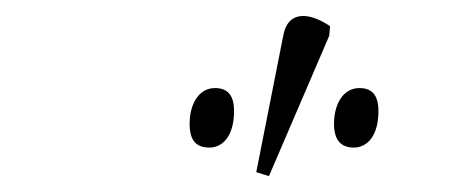

<svg xmlns="http://www.w3.org/2000/svg" viewBox="-20 -827 571 242"><path d="M319 -605 395 -782 396 -794C371 -811 343 -815 337 -782L303 -610ZM426 -641C443 -641 457 -656 457 -687C457 -708 448 -716 433 -716C412 -716 401 -695 401 -671C401 -649 411 -641 426 -641ZM244 -641C261 -641 275 -656 275 -687C275 -708 266 -716 251 -716C230 -716 219 -695 219 -671C219 -649 228 -641 244 -641Z"/></svg>

Font: Noto Serif Condensed ExtraLight
Style: Italic
Weight: 200
Width: 3
Italic angle: -12°
Designer: Monotype Design Team
Foundry: Monotype Imaging Inc.
Version: Version 2.013